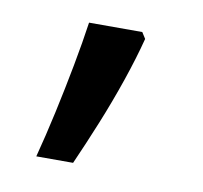

<svg xmlns="http://www.w3.org/2000/svg" viewBox="-42 -161 353 334"><g transform="rotate(10 134.0 6.5)"><path d="M192 -105Q183 -70 169 -29Q155 12 138.5 52.5Q122 93 106 129H41Q51 91 60.5 47.5Q70 4 78 -38.5Q86 -81 91 -116H185Z"/></g></svg>

Font: lguzrati15
Style: Book
Weight: 400
Designer: Jelle Bosma - Monotype Design Team, Universal Thirst
Foundry: Monotype Imaging Inc.
Version: Version 2.106